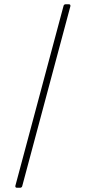

<svg xmlns="http://www.w3.org/2000/svg" viewBox="-20 -770 402 900"><path d="M75 110C79 110 83 107 84 103L310 -741C311 -747 308 -750 303 -750H287C283 -750 279 -747 278 -743L52 101C51 107 54 110 59 110Z"/></svg>

Font: LINE Seed Sans TH Thin
Style: Regular
Weight: 250
Designer: Dalton Maag Ltd | Thai characters by Cadson Demak Co.,Ltd.
Foundry: Dalton Maag Ltd
Version: Version 1.003